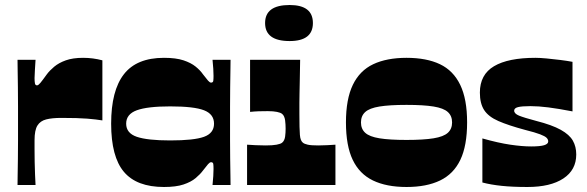

<svg xmlns="http://www.w3.org/2000/svg" viewBox="-20 -739 2346 767"><path d="M50 0Q50 -11 50.5 -39Q51 -67 51.5 -104Q52 -141 52 -178.5Q52 -216 52 -245Q52 -274 52 -313Q52 -352 51.5 -391Q51 -430 50.5 -459.5Q50 -489 50 -500H122Q121 -481 119.5 -460.5Q118 -440 118 -427Q118 -414 119.5 -406Q121 -398 128 -398Q133 -398 141 -407.5Q149 -417 167 -442Q178 -457 196.5 -472.5Q215 -488 243 -498Q271 -508 312 -508Q332 -508 351 -505.5Q370 -503 389 -498V-258Q365 -262 329 -265Q293 -268 225 -268Q188 -268 164.5 -262Q141 -256 129.5 -237.5Q118 -219 118 -179Q118 -164 118 -141Q118 -118 118.5 -92Q119 -66 120 -41.5Q121 -17 122 0Z M635 8Q526 8 475 -52.5Q424 -113 424 -245Q424 -377 475 -442.5Q526 -508 635 -508Q683 -508 713 -498Q743 -488 761.5 -473Q780 -458 791 -442Q804 -425 811 -417Q818 -409 823 -409Q831 -409 832 -416Q833 -423 833 -436Q833 -447 832 -464.5Q831 -482 829 -500H901Q901 -489 900.5 -459Q900 -429 899.5 -390Q899 -351 899 -312.5Q899 -274 899 -245Q899 -217 899 -179.5Q899 -142 899.5 -105Q900 -68 900.5 -39.5Q901 -11 901 0H829Q831 -18 832 -35.5Q833 -53 833 -64Q833 -77 832 -84Q831 -91 823 -91Q818 -91 811 -83Q804 -75 791 -58Q780 -43 761.5 -27.5Q743 -12 713 -2Q683 8 635 8ZM660 -178Q755 -178 795 -192.5Q835 -207 835 -245Q835 -283 795 -298.5Q755 -314 660 -314Q569 -314 526.5 -298.5Q484 -283 484 -245Q484 -207 526.5 -192.5Q569 -178 660 -178Z M967 0V-161Q984 -160 1001.5 -159Q1019 -158 1041 -158Q1069 -158 1085 -161Q1101 -164 1107 -169Q1112 -173 1115 -179.5Q1118 -186 1119 -193.5Q1120 -201 1120.5 -209Q1121 -217 1121 -225Q1121 -233 1120.5 -241.5Q1120 -250 1119 -258Q1118 -266 1115 -273Q1112 -280 1107 -284Q1101 -289 1086.5 -292Q1072 -295 1050 -295Q1030 -295 1014 -294.5Q998 -294 979 -292V-500H1179Q1178 -446 1177.5 -415Q1177 -384 1176.5 -365Q1176 -346 1176 -328Q1176 -310 1176 -283Q1176 -253 1176.5 -233Q1177 -213 1178 -200.5Q1179 -188 1182 -180.5Q1185 -173 1190 -169Q1196 -164 1209.5 -161Q1223 -158 1251 -158Q1269 -158 1286.5 -159Q1304 -160 1320 -161V0ZM1137 -575Q1039 -575 1039 -647Q1039 -719 1137 -719Q1230 -719 1230 -647Q1230 -575 1137 -575Z M1604 8Q1524 8 1470 -18Q1416 -44 1389 -100.5Q1362 -157 1362 -250Q1362 -343 1389.5 -400Q1417 -457 1471 -482.5Q1525 -508 1604 -508Q1684 -508 1737.5 -482.5Q1791 -457 1818.5 -400Q1846 -343 1846 -250Q1846 -157 1819 -100.5Q1792 -44 1738 -18Q1684 8 1604 8ZM1604 -180Q1672 -180 1712 -186.5Q1752 -193 1769 -208.5Q1786 -224 1786 -250Q1786 -276 1769 -291.5Q1752 -307 1712 -313.5Q1672 -320 1604 -320Q1536 -320 1496 -313.5Q1456 -307 1439 -291.5Q1422 -276 1422 -250Q1422 -224 1439 -208.5Q1456 -193 1496 -186.5Q1536 -180 1604 -180Z M1907 -10V-186Q1971 -168 2018.5 -161Q2066 -154 2102 -154Q2138 -154 2154 -159Q2170 -164 2170 -174Q2170 -182 2163.5 -188.5Q2157 -195 2137.5 -202.5Q2118 -210 2078 -220Q2011 -238 1971 -255.5Q1931 -273 1914 -299.5Q1897 -326 1897 -369Q1897 -441 1953.5 -474.5Q2010 -508 2119 -508Q2137 -508 2163.5 -505.5Q2190 -503 2218 -499.5Q2246 -496 2267 -492V-294Q2210 -305 2170.5 -310Q2131 -315 2099 -315Q2064 -315 2049 -311Q2034 -307 2034 -297Q2034 -285 2053.5 -277Q2073 -269 2122 -256Q2185 -240 2220 -220.5Q2255 -201 2268.5 -177Q2282 -153 2282 -122Q2282 -60 2230.5 -26Q2179 8 2087 8Q2028 8 1984.5 3.5Q1941 -1 1907 -10Z"/></svg>

Font: Ojuju ExtraBold
Style: Regular
Weight: 800
Designer: Chisaokwu Joboson, Mirko Velimirovic
Foundry: Udi Foundry
Version: Version 1.000